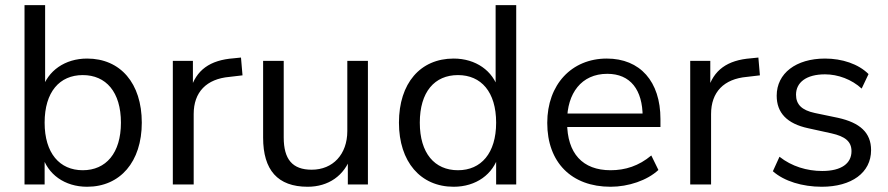

<svg xmlns="http://www.w3.org/2000/svg" viewBox="-20 -711 3423 740"><path d="M315.7 8.8C443.1 8.8 526.5 -87.3 526.5 -238.2C526.5 -390.2 444.1 -485.3 315.7 -485.3C230.4 -485.3 163.7 -438.2 142.2 -365.7H153.9V-691.2H74.5V0H152V-113.7H142.2C162.7 -39.2 229.4 8.8 315.7 8.8ZM299 -54.9C209.8 -54.9 152 -120.6 152 -238.2C152 -356.9 209.8 -421.6 299 -421.6C388.2 -421.6 446.1 -356.9 446.1 -238.2C446.1 -120.6 388.2 -54.9 299 -54.9Z M646.1 0H726.5V-271.6C726.5 -355.9 775.5 -406.9 864.7 -414.7L914.7 -420.6L908.8 -489.2L880.4 -486.3C789.2 -479.4 735.3 -441.2 713.7 -363.7H723.5V-476.5H646.1Z M1165.7 8.8C1245.1 8.8 1307.8 -33.3 1333.3 -109.8H1320.6V0H1398V-476.5H1318.6V-205.9C1318.6 -115.7 1262.7 -56.9 1181.4 -56.9C1106.9 -56.9 1073.5 -97.1 1073.5 -181.4V-476.5H994.1V-180.4C994.1 -55.9 1050 8.8 1165.7 8.8Z M1728.4 8.8C1814.7 8.8 1881.4 -39.2 1902 -113.7H1892.2V0H1969.6V-691.2H1890.2V-365.7H1901C1880.4 -438.2 1813.7 -485.3 1728.4 -485.3C1600 -485.3 1517.6 -390.2 1517.6 -238.2C1517.6 -87.3 1601 8.8 1728.4 8.8ZM1745.1 -54.9C1654.9 -54.9 1598 -120.6 1598 -238.2C1598 -356.9 1654.9 -421.6 1745.1 -421.6C1834.3 -421.6 1892.2 -356.9 1892.2 -238.2C1892.2 -120.6 1834.3 -54.9 1745.1 -54.9Z M2333.3 8.8C2402 8.8 2474.5 -15.7 2517.6 -55.9L2490.2 -111.8C2442.2 -71.6 2390.2 -54.9 2333.3 -54.9C2225.5 -54.9 2165.7 -119.6 2165.7 -239.2V-245.1C2165.7 -351 2220.6 -426.5 2320.6 -426.5C2409.8 -426.5 2456.9 -364.7 2456.9 -260.8L2472.5 -273.5H2150V-221.6H2525.5V-252C2525.5 -397.1 2447.1 -485.3 2318.6 -485.3C2183.3 -485.3 2089.2 -385.3 2089.2 -237.3C2089.2 -85.3 2182.4 8.8 2333.3 8.8Z M2640.2 0H2720.6V-271.6C2720.6 -355.9 2769.6 -406.9 2858.8 -414.7L2908.8 -420.6L2902.9 -489.2L2874.5 -486.3C2783.3 -479.4 2729.4 -441.2 2707.8 -363.7H2717.6V-476.5H2640.2Z M3147.1 8.8C3261.8 8.8 3337.3 -45.1 3337.3 -132.4C3337.3 -200 3294.1 -238.2 3209.8 -256.9L3120.6 -275.5C3069.6 -286.3 3048 -308.8 3048 -346.1C3048 -393.1 3087.3 -424.5 3159.8 -424.5C3209.8 -424.5 3262.7 -404.9 3301 -369.6L3327.5 -425.5C3288.2 -464.7 3225.5 -485.3 3159.8 -485.3C3048 -485.3 2973.5 -428.4 2973.5 -342.2C2973.5 -276.5 3012.7 -234.3 3095.1 -216.7L3184.3 -197.1C3237.3 -185.3 3261.8 -165.7 3261.8 -128.4C3261.8 -81.4 3223.5 -52 3149 -52C3090.2 -52 3031.4 -69.6 2984.3 -106.9L2958.8 -51C3002 -12.7 3072.5 8.8 3147.1 8.8Z"/></svg>

Font: LL Pando Sans
Style: Regular
Weight: 400
Designer: Joshua Smith
Foundry: Joshua Smith
Version: Version 1.000;Glyphs 3.2.1 (3258)